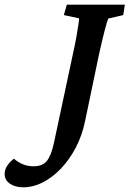

<svg xmlns="http://www.w3.org/2000/svg" viewBox="-170 -593 548 811"><path d="M189.5 -82Q176.8 -20.5 149.9 30.8Q123 82 86.9 119.6Q50.8 157.2 10.3 177.7Q-30.3 198.2 -71.3 198.2Q-105.5 198.2 -127.9 183.1Q-150.4 168 -150.4 141.6Q-150.4 124 -139.6 107.4Q-128.9 90.8 -111.3 77.1Q-94.7 91.8 -74.2 100.6Q-53.7 109.4 -28.3 109.4Q8.8 109.4 27.3 87.4Q45.9 65.4 57.6 11.7L138.7 -368.2Q147.5 -407.2 152.8 -438Q158.2 -468.8 161.1 -488.8Q164.1 -508.8 164.1 -515.6L99.6 -529.3L112.3 -573.2H357.4L350.6 -529.3L287.1 -514.6Q283.2 -505.9 272.9 -467.3Q262.7 -428.7 249 -367.2Z"/></svg>

Font: Crimson Pro SemiBold
Style: Italic
Weight: 600
Italic angle: -12°
Designer: Jacques Le Bailly
Foundry: Baron von Fonthausen
Version: Version 1.003